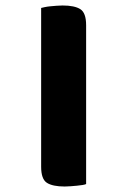

<svg xmlns="http://www.w3.org/2000/svg" viewBox="-20 -670 464 700"><path d="M130 -641Q134 -642 143 -644Q152 -646 163 -647Q174 -648 186 -649Q198 -650 208 -650Q252 -650 273 -636.5Q294 -623 294 -578V1Q290 3 281 4.5Q272 6 261 7Q250 8 238 9Q226 10 216 10Q172 10 151 -3.5Q130 -17 130 -62Z"/></svg>

Font: Baloo 2 ExtraBold
Style: Regular
Weight: 800
Designer: Sarang Kulkarni and Ek Type
Foundry: Ek Type
Version: Version 1.640;hotconv 1.0.111;makeotfexe 2.5.65597; ttfautoh